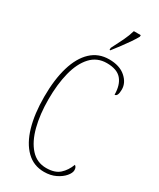

<svg xmlns="http://www.w3.org/2000/svg" viewBox="-234 -1002 895 1083"><g transform="rotate(30 213.5 -460.5)"><path d="M254 10Q186 10 139 -36Q92 -82 68 -164.5Q44 -247 44 -358Q44 -471 68.5 -553Q93 -635 140.5 -679.5Q188 -724 257 -724Q325 -724 364 -690Q403 -656 403 -612Q403 -566 382 -566Q382 -629 352.5 -664Q323 -699 256 -699Q193 -699 152 -654.5Q111 -610 91.5 -533Q72 -456 72 -358Q72 -260 92 -182.5Q112 -105 152.5 -60Q193 -15 254 -15Q310 -15 340 -42Q370 -69 386 -112Q399 -104 399 -84Q399 -66 380.5 -44Q362 -22 329.5 -6Q297 10 254 10ZM231 -784Q254 -828 270.5 -862.5Q287 -897 297 -931H342V-921Q333 -904 315 -877.5Q297 -851 276 -823Q255 -795 236 -771H231Z"/></g></svg>

Font: Noto Serif Tamil ExtraCondensed Thin
Style: Regular
Weight: 100
Width: 2
Designer: Indian Type Foundry, Tom Grace, and the Monotype Design Team
Foundry: Monotype Imaging Inc.
Version: Version 2.004; ttfautohint (v1.8.4.7-5d5b)